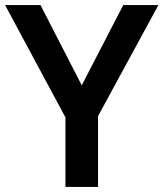

<svg xmlns="http://www.w3.org/2000/svg" viewBox="-20 -734 642 754"><path d="M301 -399 464 -714H602L365 -278V0H237V-273L0 -714H139Z"/></svg>

Font: Noto Sans Devanagari SemiBold
Style: Regular
Weight: 600
Version: Version 2.003